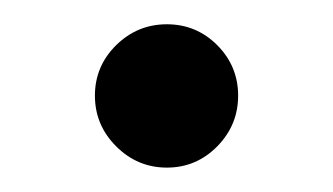

<svg xmlns="http://www.w3.org/2000/svg" viewBox="-20 -129 276 159"><path d="M159.9 -91.6Q177.2 -74.2 177.2 -49.8Q177.2 -25.4 159.9 -7.8Q142.6 9.8 118.2 9.8Q93.8 9.8 76.2 -7.8Q58.6 -25.4 58.6 -49.8Q58.6 -74.2 76.2 -91.6Q93.8 -108.9 118.2 -108.9Q142.6 -108.9 159.9 -91.6Z"/></svg>

Font: Basically A Sans Serif
Style: Regular
Weight: 400
Designer: Hyung-Suk Kim
Foundry: Mental Design
Version: 1.000